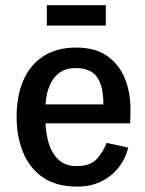

<svg xmlns="http://www.w3.org/2000/svg" viewBox="-20 -690 544 722"><path d="M270 11.7Q190.9 11.7 140.6 -23.4Q90.3 -58.6 66.4 -118.2Q42.5 -177.7 42.5 -250Q42.5 -331.5 68.8 -390.1Q95.2 -448.7 145.3 -480Q195.3 -511.2 266.1 -511.2Q335.9 -511.2 381.1 -480.7Q426.3 -450.2 448.5 -397.5Q470.7 -344.7 470.7 -277.8Q470.7 -275.9 470.5 -264.6Q470.2 -253.4 470 -241.9Q469.7 -230.5 469.2 -226.1H151.4Q152.3 -188.5 163.3 -151.4Q174.3 -114.3 199.7 -89.8Q225.1 -65.4 268.6 -65.4Q319.3 -65.4 343.8 -92Q368.2 -118.7 380.9 -152.8L462.4 -134.8Q451.2 -91.3 424.6 -58.3Q397.9 -25.4 358.9 -6.8Q319.8 11.7 270 11.7ZM151.4 -297.4H368.7Q369.1 -365.2 345.2 -399.7Q321.3 -434.1 263.7 -434.1Q231 -434.1 209.2 -420.2Q187.5 -406.2 175 -384.5Q162.6 -362.8 157.2 -339.6Q151.9 -316.4 151.4 -297.4ZM156.2 -593.8V-670.4H377.9V-593.8Z"/></svg>

Font: Pontano Sans
Style: Bold
Weight: 700
Designer: Vernon Adams
Foundry: Vernon Adams
Version: Version 2.001